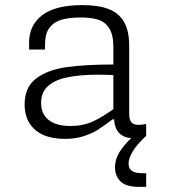

<svg xmlns="http://www.w3.org/2000/svg" viewBox="-20 -532 660 752"><path d="M486 -353V-87Q486 -66.5 492.2 -56.2Q498.5 -46 512.8 -43.8Q527 -41.5 552.5 -46.5V0Q526 9 501.5 9Q474.5 9 458 -1.8Q441.5 -12.5 434.2 -30Q427 -47.5 427 -69.5L424 -78V-347.5Q424 -395.5 408 -421Q392 -446.5 363.5 -455.2Q335 -464 291 -463.5Q249.5 -463 220.8 -454.8Q192 -446.5 174.5 -424.2Q157 -402 156.5 -362L156 -338H94V-365.5Q94 -433 145.2 -472.5Q196.5 -512 303 -512Q364.5 -512 404.5 -497Q444.5 -482 465.2 -447Q486 -412 486 -353ZM365.5 -239.5Q293 -239.5 243.8 -229.2Q194.5 -219 167.8 -194.8Q141 -170.5 141 -129Q141 -99.5 154.5 -79.2Q168 -59 193.8 -48.8Q219.5 -38.5 255.5 -38.5Q305 -38.5 344.2 -56.5Q383.5 -74.5 432 -110.5L438 -64.5H421Q382.5 -36 362.5 -23.2Q342.5 -10.5 309.2 0.8Q276 12 233.5 12Q184.5 12 149.2 -3.8Q114 -19.5 95.2 -49.8Q76.5 -80 76.5 -123.5Q76.5 -190 120.8 -224Q165 -258 239.2 -268.8Q313.5 -279.5 430.5 -279.5L444 -236.5Q423 -238 402.5 -238.8Q382 -239.5 365.5 -239.5ZM483.5 109Q483.5 127.5 496.2 137Q509 146.5 538 146.5H552.5V200H525.5Q473.5 200 452 178.5Q430.5 157 430.5 124Q430.5 89 452.8 56.2Q475 23.5 523.5 -18.5L552.5 0Q516 34 499.8 61Q483.5 88 483.5 109Z"/></svg>

Font: Monaspace Neon Var ExtraLight
Style: Regular
Weight: 200
Designer: Riley Cran and the Lettermatic Team
Version: Version 1.200 (Monaspace Neon Var)